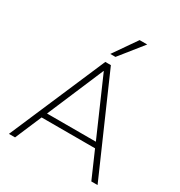

<svg xmlns="http://www.w3.org/2000/svg" viewBox="-213 -1080 1147 1225"><g transform="rotate(30 360.5 -467.5)"><path d="M34 0 337 -705H378L687 0H641L552 -204L575 -195H138L166 -204L79 0ZM356 -649 177 -228 155 -234H558L542 -228L358 -649ZM339 -765 457 -935H513L377 -765Z"/></g></svg>

Font: Mulish ExtraLight ExtraLight
Style: Regular
Weight: 250
Version: Version 3.603